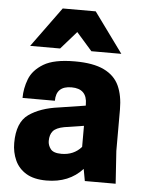

<svg xmlns="http://www.w3.org/2000/svg" viewBox="-55 -824 659 881"><g transform="rotate(5 274.5 -383.5)"><path d="M192 13Q134 13 98.5 -8.5Q63 -30 46.5 -66.5Q30 -103 30 -146Q30 -241 82.5 -278Q135 -315 220 -326L342 -345V-351Q342 -423 270 -423Q199 -423 199 -355H50Q50 -399 66.5 -442Q83 -485 131 -514Q179 -543 275 -543Q360 -543 409.5 -519Q459 -495 479.5 -450Q500 -405 500 -341V-150L510 0H368L358 -55Q296 13 192 13ZM484 -596H346L274 -678L202 -596H64L198 -780H350ZM250 -115Q307 -115 342 -155V-252L252 -238Q215 -231 201 -214.5Q187 -198 187 -169Q187 -149 200 -132Q213 -115 250 -115Z"/></g></svg>

Font: Tanohe Sans
Style: Bold
Weight: 700
Designer: Village Type and Design LLC & Cristiano Sobral
Foundry: Cooper Hewitt Smithsonian Design Museum
Version: Version 1.00;September 29, 2021;FontCreator 13.0.0.2655 64-b